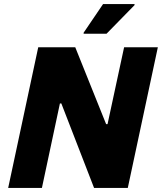

<svg xmlns="http://www.w3.org/2000/svg" viewBox="-20 -919 792 939"><path d="M20 0 167 -688H348L499 -312H506L587 -688H752L605 0H440L280 -413H273L185 0ZM389 -754V-759L484 -899H638V-894L501 -754Z"/></svg>

Font: Saira
Style: Bold Italic
Weight: 700
Italic angle: -12°
Designer: Hector Gatti with collaboration of the Omnibus-Type team
Foundry: Omnibus-Type
Version: Version 1.100; ttfautohint (v1.8.3)